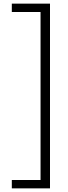

<svg xmlns="http://www.w3.org/2000/svg" viewBox="-20 -820 375 1056"><path d="M45 170H203V-754H45V-800H255V216H45Z"/></svg>

Font: Noto Sans Sinhala Light
Style: Regular
Weight: 300
Designer: Jelle Bosma - Monotype Design Team
Foundry: Monotype Imaging Inc.
Version: Version 2.006; ttfautohint (v1.8.4.7-5d5b)